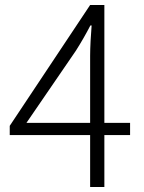

<svg xmlns="http://www.w3.org/2000/svg" viewBox="-20 -749 575 769"><path d="M86 -257 284 -546C305 -579 325 -614 342 -647H347C344 -613 341 -559 341 -526V-257ZM501 -257H398V-729H341L19 -245V-208H341V0H398V-208H501Z"/></svg>

Font: Noto Sans JP Light
Style: Regular
Weight: 300
Designer: Ryoko NISHIZUKA (kana & ideographs); Paul D. Hunt (Latin, Greek & Cyrillic); Wenlong ZHANG (bopomofo); Sandoll Communica
Foundry: Adobe Systems Incorporated
Version: Version 1.004;PS 1.004;hotconv 1.0.82;makeotf.lib2.5.63406